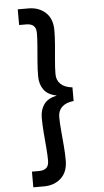

<svg xmlns="http://www.w3.org/2000/svg" viewBox="-70 -978 655 1208"><g transform="rotate(-5 258.0 -374.0)"><path d="M390 -331Q342 -326 316.5 -302Q291 -278 291 -239Q291 -201 295.5 -152.5Q300 -104 304 -54.5Q308 -5 308 37Q308 110 265.5 149Q223 188 157 188H90V89H134Q166 89 181.5 74.5Q197 60 197 28Q197 -7 193 -53.5Q189 -100 185 -150Q181 -200 181 -243Q181 -293 205.5 -327.5Q230 -362 285 -373V-375Q230 -386 205.5 -421Q181 -456 181 -505Q181 -548 185 -598Q189 -648 193 -695Q197 -742 197 -776Q197 -808 181.5 -822.5Q166 -837 134 -837H90V-936H157Q223 -936 265.5 -897Q308 -858 308 -785Q308 -744 304 -694Q300 -644 295.5 -595.5Q291 -547 291 -509Q291 -470 316.5 -446Q342 -422 390 -417Z"/></g></svg>

Font: Parkinsans Light Medium
Style: Regular
Weight: 500
Version: Version 1.000